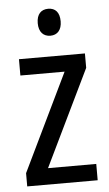

<svg xmlns="http://www.w3.org/2000/svg" viewBox="-53 -774 459 809"><g transform="rotate(-5 176.5 -369.0)"><path d="M182 -738C152 -738 133 -719 133 -681C133 -644 152 -624 182 -624C211 -624 230 -644 230 -681C230 -719 212 -738 182 -738ZM327 0V-69H123L320 -476V-537H41V-468H228L29 -56V0Z"/></g></svg>

Font: Noto Sans Sinhala UI Condensed
Style: Regular
Weight: 400
Width: 3
Designer: Jelle Bosma - Monotype Design Team
Foundry: Monotype Imaging Inc.
Version: Version 2.006